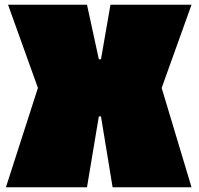

<svg xmlns="http://www.w3.org/2000/svg" viewBox="-20 -790 839 810"><path d="M406 -540 446 -770H788L662 -419L788 0H455L406 -299H397L347 0H5L140 -419L14 -770H347L397 -540Z"/></svg>

Font: Gasoek One
Style: Regular
Weight: 400
Designer: Jiashuo Zhang
Foundry: JAMO
Version: Version 1.000; ttfautohint (v1.8.4.7-5d5b);gftools[0.9.29]